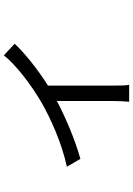

<svg xmlns="http://www.w3.org/2000/svg" viewBox="133 -749 690 996"><g transform="rotate(-90 478.0 -251.0)"><path d="M689 -576C641 -515 538 -435 443 -380C363 -334 233 -275 111 -249L152 -179C256 -208 371 -258 452 -301V-9C452 20 450 59 448 74H536C532 59 532 20 532 -9V-347C619 -402 704 -471 749 -520Z"/></g></svg>

Font: Kinto Sans
Style: Regular
Weight: 400
Designer: Authors: Ryoko NISHIZUKA  (kana & ideographs); Paul D. Hunt (Latin, Greek & Cyrillic); Wenlong ZHANG  (bopomofo); Sandol
Foundry: Adobe Systems Incorporated, ookami Inc.
Version: Version 0.001